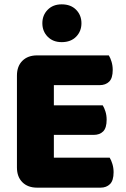

<svg xmlns="http://www.w3.org/2000/svg" viewBox="-20 -861 581 884"><path d="M58 -513Q58 -556 83 -581Q108 -606 151 -606H481Q488 -595 493.5 -577Q499 -559 499 -539Q499 -501 482.5 -485Q466 -469 439 -469H228V-376H453Q460 -365 465.5 -347.5Q471 -330 471 -310Q471 -272 455 -256Q439 -240 412 -240H228V-135H485Q492 -124 497.5 -106Q503 -88 503 -68Q503 -30 486.5 -13.5Q470 3 443 3H151Q108 3 83 -22Q58 -47 58 -90ZM175 -754Q175 -791 199.5 -816Q224 -841 264 -841Q306 -841 330.5 -816Q355 -791 355 -754Q355 -717 330.5 -692Q306 -667 264 -667Q224 -667 199.5 -692Q175 -717 175 -754Z"/></svg>

Font: Baloo Thambi
Style: Regular
Weight: 400
Designer: Aadarsh Rajan and Ek Type
Foundry: Ek Type
Version: Version 1.100;PS 1.000;hotconv 1.0.88;makeotf.lib2.5.647800;